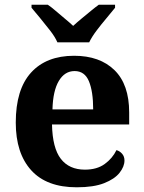

<svg xmlns="http://www.w3.org/2000/svg" viewBox="-20 -786 612 816"><path d="M306 10Q178 10 112.5 -62.5Q47 -135 47 -265Q47 -406 112 -477.5Q177 -549 295 -549Q404 -549 466.5 -488Q529 -427 529 -308V-257H201Q203 -157 238.5 -111Q274 -65 341 -65Q392 -65 425 -89Q458 -113 475 -148Q489 -144 499 -132.5Q509 -121 509 -104Q509 -78 488 -51.5Q467 -25 422.5 -7.5Q378 10 306 10ZM376 -321Q376 -397 358 -440.5Q340 -484 297 -484Q255 -484 230 -442Q205 -400 203 -321ZM224 -606Q214 -629 193.5 -655.5Q173 -682 151.5 -708Q130 -734 114 -753V-766H183Q198 -756 217 -739.5Q236 -723 256 -706.5Q276 -690 291 -676Q306 -690 326 -706.5Q346 -723 366 -739.5Q386 -756 400 -766H469V-753Q454 -734 432 -708Q410 -682 390 -655.5Q370 -629 359 -606Z"/></svg>

Font: Noto Serif Khmer
Style: Bold
Weight: 700
Version: Version 2.003